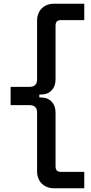

<svg xmlns="http://www.w3.org/2000/svg" viewBox="-20 -770 489 1030"><path d="M269 240H432V152H305C287 152 278 142 278 122V-167C278 -213 249 -247 202 -247H191V-263H202C249 -263 278 -297 278 -343V-632C278 -652 287 -662 305 -662H432V-750H269C216 -750 179 -713 179 -660V-344C179 -318 166 -304 138 -304H37V-206H138C166 -206 179 -192 179 -166V150C179 203 216 240 269 240Z"/></svg>

Font: Meta Space Medium
Style: Regular
Weight: 500
Designer: Meta Pool / Florian Karsten
Foundry: Meta Pool / Florian Karsten
Version: Version 2.000;Glyphs 3.1.1 (3137)